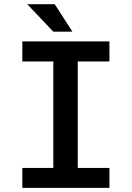

<svg xmlns="http://www.w3.org/2000/svg" viewBox="-20 -912 640 932"><path d="M88.4 -710.9H511.2V-613.8H357.4V-96.7H511.2V0H88.4V-96.7H238.8V-613.8H88.4ZM331.5 -758.3H238.8L112.3 -891.6H245.6Z"/></svg>

Font: TypoPRO Roboto Mono
Style: Regular
Weight: 500
Designer: Google
Version: Version 2.000986; 2015; ttfautohint (v1.3)